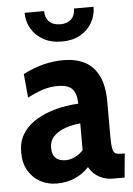

<svg xmlns="http://www.w3.org/2000/svg" viewBox="-53 -762 565 813"><g transform="rotate(-5 230.0 -356.0)"><path d="M155.5 10Q118 10 86.5 -6.8Q55 -23.5 35.8 -55.8Q16.5 -88 16.5 -134.5Q16.5 -178.5 35.2 -209.8Q54 -241 84.2 -261.8Q114.5 -282.5 149.5 -294.8Q184.5 -307 218 -312.5Q251.5 -318 275.5 -319Q274.5 -362 256.8 -381.5Q239 -401 195 -401Q162.5 -401 132.5 -391.5Q102.5 -382 66 -363L56.5 -464Q99 -486 142 -497Q185 -508 228 -508Q280 -508 318.2 -488.8Q356.5 -469.5 377.5 -427Q398.5 -384.5 398.5 -315V-172Q398.5 -134.5 401.8 -117.8Q405 -101 413.5 -96.5Q422 -92 437 -92H453L443.5 10H394.5Q371.5 10 351.8 2.8Q332 -4.5 317 -17.5Q302 -30.5 293 -48Q268.5 -21 233.8 -5.5Q199 10 155.5 10ZM202 -85Q220 -85 240 -94.2Q260 -103.5 276.5 -121V-235Q245 -232.5 214.8 -222.5Q184.5 -212.5 164.5 -193Q144.5 -173.5 144.5 -143Q144.5 -112.5 159.5 -98.8Q174.5 -85 202 -85ZM229.5 -587Q184 -587 151 -605.5Q118 -624 100.2 -654.5Q82.5 -685 82.5 -722H165.5Q165.5 -693 182.2 -676.8Q199 -660.5 229 -660.5Q259 -660.5 275.8 -676.8Q292.5 -693 292.5 -722H375.5Q375.5 -685 358 -654.5Q340.5 -624 307.8 -605.5Q275 -587 229.5 -587Z"/></g></svg>

Font: Cabin
Style: Bold
Weight: 700
Width: 4
Designer: Pablo Impallari
Foundry: Pablo Impallari. http://www.impallari.com Igino Marini. http://www.ikern.com
Version: Version 3.001